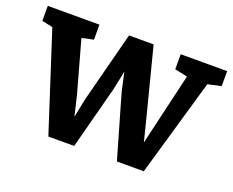

<svg xmlns="http://www.w3.org/2000/svg" viewBox="-94 -703 1051 866"><g transform="rotate(20 431.5 -269.5)"><path d="M1 -474V-546H249V-474L193 -462L262 -214L285 -117L303 -206L391 -546H509L596 -207L619 -115L640 -205L700 -461L639 -474V-546H862V-474L798 -460L663 7H534L446 -298L427 -386L409 -298L329 7H205L53 -463Z"/></g></svg>

Font: Martel ExtraBold
Style: Regular
Weight: 800
Designer: Dan Reynolds
Foundry: Dan Reynolds
Version: Version 1.001; ttfautohint (v1.1) -l 5 -r 5 -G 72 -x 0 -D la